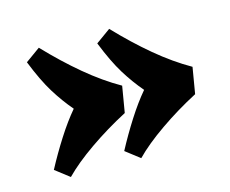

<svg xmlns="http://www.w3.org/2000/svg" viewBox="-71 -581 756 630"><g transform="rotate(-15 307.5 -265.5)"><path d="M50 -84Q76 -133 106 -180Q136 -227 165 -261Q135 -296 109 -338Q83 -380 56 -448L106 -484Q164 -423 222 -374.5Q280 -326 338 -293L323 -204Q256 -169 195.5 -127Q135 -85 98 -47ZM289 -84Q315 -133 345 -180Q375 -227 404 -261Q374 -296 348 -338Q322 -380 295 -448L345 -484Q403 -423 461 -374.5Q519 -326 577 -293L562 -204Q495 -169 434.5 -127Q374 -85 337 -47Z"/></g></svg>

Font: Literata 12pt ExtraBold
Style: Italic
Weight: 800
Italic angle: -2°
Designer: Latin by Veronika Burian and Jose Scaglione. Greek by Irene Vlachou. Cyrillic by Vera Evstafieva
Foundry: TypeTogether
Version: Version 3.002